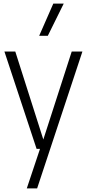

<svg xmlns="http://www.w3.org/2000/svg" viewBox="-20 -828 482 1068"><path d="M183.5 0 4.5 -541.5H65L221 -52L379 -541.5H438.5L186.5 220H129L202.5 0ZM198 -629 276.5 -808H334.5L246 -629Z"/></svg>

Font: Encode Sans Condensed Condensed Light
Style: Regular
Weight: 300
Width: 3
Designer: Multiple Designers
Foundry: Impallari Type
Version: Version 3.000; ttfautohint (v1.8.3) -l 8 -r 50 -G 200 -x 14 